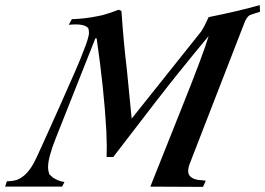

<svg xmlns="http://www.w3.org/2000/svg" viewBox="-30 -731 1037 751"><path d="M986 -711C933 -696 866 -680 786 -664C773 -635 763 -617 757 -608L485 -267L466 -461C458 -526 451 -601 445 -688L434 -693C400 -680 375 -672 358 -669C321 -661 285 -657 251 -656L239 -634C279 -638 304 -634 315 -621C317 -616 318 -610 318 -603C318 -590 310 -564 294 -525C286 -502 256 -432 203 -314C146 -187 113 -113 102 -93C83 -58 60 -36 35 -27C24 -24 11 -22 -3 -22L-10 -1H213L222 -19C208 -21 194 -26 179 -35L163 -49C160 -58 158 -67 158 -77C158 -102 168 -140 188 -190L343 -581H348C367 -450 380 -329 386 -218C388 -173 388 -140 387 -117H413C550 -296 634 -404 665 -442C708 -496 749 -545 786 -590C773 -545 737 -449 678 -302L558 -1L764 0L775 -24C761 -26 752 -27 747 -27C720 -31 706 -43 706 -62C706 -72 709 -84 715 -98L923 -634C930 -655 939 -668 948 -672C958 -676 971 -680 987 -685Z"/></svg>

Font: GFS Pyrsos
Style: Regular
Weight: 400
Designer: George Matthiopoulos
Foundry: George Matthiopoulos
Version: Version 1.0